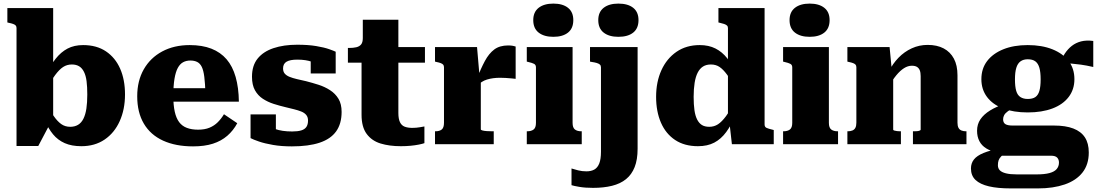

<svg xmlns="http://www.w3.org/2000/svg" viewBox="-20 -803 6117 1069"><path d="M433 11Q379 11 340.5 -6Q302 -23 275.5 -55Q249 -87 229 -134L234 -225Q260 -185 279.5 -156.5Q299 -128 320.5 -112.5Q342 -97 371 -97Q396 -97 414.5 -108Q433 -119 444.5 -142Q456 -165 461 -198.5Q466 -232 466 -277Q466 -320 462 -351Q458 -382 447.5 -403Q437 -424 420.5 -434Q404 -444 380 -444Q353 -444 331.5 -430Q310 -416 287 -385Q264 -354 233 -303V-381Q260 -438 289.5 -475.5Q319 -513 356 -532.5Q393 -552 443 -552Q518 -552 570 -517Q622 -482 649 -420.5Q676 -359 676 -277Q676 -194 646.5 -128.5Q617 -63 562.5 -26Q508 11 433 11ZM72 -647Q72 -656 67.5 -661Q63 -666 53.5 -669.5Q44 -673 29 -676L21 -678V-758H276V-123L261 -119L193 10H72Z M945 -268Q945 -217 953 -181Q961 -145 977.5 -123Q994 -101 1020.5 -91Q1047 -81 1083 -81Q1120 -81 1146.5 -92Q1173 -103 1192.5 -122.5Q1212 -142 1227 -167L1301 -117Q1279 -76 1245.5 -47Q1212 -18 1165.5 -3Q1119 12 1055 12Q958 12 888 -20Q818 -52 781 -114.5Q744 -177 744 -267Q744 -353 780.5 -417Q817 -481 883 -516.5Q949 -552 1036 -552Q1106 -552 1157 -532Q1208 -512 1241.5 -473Q1275 -434 1292 -374.5Q1309 -315 1310 -237H897V-312H1143L1124 -282Q1122 -339 1117.5 -375Q1113 -411 1103.5 -430.5Q1094 -450 1078 -458Q1062 -466 1040 -466Q1017 -466 999.5 -456.5Q982 -447 970 -425Q958 -403 951.5 -364.5Q945 -326 945 -268Z M1695 -132Q1695 -151 1685 -163Q1675 -175 1657.5 -182Q1640 -189 1618 -194.5Q1596 -200 1571 -206Q1537 -214 1504 -224.5Q1471 -235 1443.5 -253Q1416 -271 1399.5 -300.5Q1383 -330 1383 -376Q1383 -438 1414.5 -477Q1446 -516 1503 -535Q1560 -554 1635 -554Q1696 -554 1740.5 -546.5Q1785 -539 1812 -529.5Q1839 -520 1849 -515V-394H1710V-488Q1726 -490 1734.5 -486Q1743 -482 1745.5 -475Q1748 -468 1746.5 -460.5Q1745 -453 1743 -446Q1731 -454 1715 -459.5Q1699 -465 1679.5 -468Q1660 -471 1635 -471Q1595 -471 1575.5 -459.5Q1556 -448 1556 -422Q1556 -404 1565.5 -393Q1575 -382 1592.5 -375Q1610 -368 1633.5 -362.5Q1657 -357 1684 -351Q1719 -342 1753.5 -331Q1788 -320 1817.5 -301Q1847 -282 1864.5 -253Q1882 -224 1882 -180Q1882 -114 1851.5 -71.5Q1821 -29 1759.5 -8.5Q1698 12 1605 12Q1547 12 1500.5 4Q1454 -4 1422 -15Q1390 -26 1375 -34V-166H1516V-42Q1496 -48 1485 -58.5Q1474 -69 1470 -79Q1466 -89 1469.5 -95Q1473 -101 1482 -99Q1495 -91 1513 -84.5Q1531 -78 1554.5 -74.5Q1578 -71 1607 -71Q1638 -71 1657.5 -77Q1677 -83 1686 -96.5Q1695 -110 1695 -132Z M1917 -454V-536H1924Q1947 -536 1964 -540Q1981 -544 1990.5 -555.5Q2000 -567 2000 -591L2117 -541H2346V-454ZM2198 -174Q2198 -141 2207 -122.5Q2216 -104 2233.5 -97.5Q2251 -91 2275 -91Q2298 -91 2317.5 -94.5Q2337 -98 2343 -99V-6Q2332 -2 2312 2Q2292 6 2266.5 8.5Q2241 11 2212 11Q2148 11 2099 -4Q2050 -19 2021.5 -57.5Q1993 -96 1993 -164V-522L2000 -530V-693H2198Z M2851 -544V-364Q2843 -365 2828 -366.5Q2813 -368 2796 -369Q2779 -370 2764 -370Q2744 -370 2725.5 -367.5Q2707 -365 2691 -360Q2675 -355 2662 -346.5Q2649 -338 2637 -325L2633 -360Q2657 -421 2679.5 -463Q2702 -505 2732 -527.5Q2762 -550 2809 -550Q2824 -550 2835 -548Q2846 -546 2851 -544ZM2402 0V-72H2404Q2427 -72 2439.5 -82Q2452 -92 2452 -120V-428Q2452 -438 2447.5 -443Q2443 -448 2434 -451.5Q2425 -455 2410 -458L2402 -460V-541H2636L2650 -378L2657 -380V-83Q2657 -79 2666.5 -76.5Q2676 -74 2691 -73Q2706 -72 2722 -72H2729V0Z M3061 -598Q3009 -598 2979 -621.5Q2949 -645 2949 -691Q2949 -736 2979 -759.5Q3009 -783 3061 -783Q3113 -783 3142.5 -759.5Q3172 -736 3172 -691Q3172 -645 3142.5 -621.5Q3113 -598 3061 -598ZM3168 -541V-119Q3168 -92 3181 -82Q3194 -72 3217 -72H3219V0H2913V-72H2915Q2938 -72 2951 -82Q2964 -92 2964 -119V-428Q2964 -442 2953.5 -447.5Q2943 -453 2921 -458L2913 -460V-541Z M3326 42V-428Q3326 -438 3320 -443.5Q3314 -449 3302 -452.5Q3290 -456 3275 -458L3265 -460V-541H3530V25Q3530 86 3513.5 127.5Q3497 169 3465.5 194.5Q3434 220 3387.5 231.5Q3341 243 3282 243Q3238 243 3206 237.5Q3174 232 3162 228V135Q3177 140 3199 145.5Q3221 151 3245 151Q3271 151 3289 141Q3307 131 3316.5 107Q3326 83 3326 42ZM3423 -598Q3371 -598 3341 -621.5Q3311 -645 3311 -691Q3311 -736 3341 -759.5Q3371 -783 3423 -783Q3476 -783 3505.5 -759.5Q3535 -736 3535 -691Q3535 -645 3505.5 -621.5Q3476 -598 3423 -598Z M4237 -110Q4237 -96 4248 -91Q4259 -86 4281 -81L4288 -79V0H4055L4041 -124L4033 -112V-647Q4033 -656 4027.5 -661Q4022 -666 4012 -669.5Q4002 -673 3988 -676L3980 -678V-758H4237ZM3876 -552Q3926 -552 3963.5 -533Q4001 -514 4029 -478.5Q4057 -443 4075 -392V-318Q4048 -360 4027.5 -388Q4007 -416 3986.5 -430Q3966 -444 3938 -444Q3912 -444 3894 -432.5Q3876 -421 3864.5 -398.5Q3853 -376 3847.5 -342Q3842 -308 3842 -264Q3842 -221 3846.5 -189.5Q3851 -158 3861.5 -137.5Q3872 -117 3888 -107Q3904 -97 3929 -97Q3956 -97 3977.5 -111Q3999 -125 4022 -156Q4045 -187 4075 -239V-162Q4052 -107 4023.5 -68Q3995 -29 3957 -9Q3919 11 3866 11Q3791 11 3739 -23.5Q3687 -58 3660 -120Q3633 -182 3633 -264Q3633 -347 3662.5 -412Q3692 -477 3746.5 -514.5Q3801 -552 3876 -552Z M4488 -598Q4436 -598 4406 -621.5Q4376 -645 4376 -691Q4376 -736 4406 -759.5Q4436 -783 4488 -783Q4540 -783 4569.5 -759.5Q4599 -736 4599 -691Q4599 -645 4569.5 -621.5Q4540 -598 4488 -598ZM4595 -541V-119Q4595 -92 4608 -82Q4621 -72 4644 -72H4646V0H4340V-72H4342Q4365 -72 4378 -82Q4391 -92 4391 -119V-428Q4391 -442 4380.5 -447.5Q4370 -453 4348 -458L4340 -460V-541Z M4698 0V-72H4700Q4715 -72 4726 -76.5Q4737 -81 4742.5 -91.5Q4748 -102 4748 -120V-428Q4748 -438 4743.5 -443Q4739 -448 4730 -451.5Q4721 -455 4706 -458L4698 -460V-541H4933L4945 -416L4953 -414V-81Q4953 -78 4959.5 -76Q4966 -74 4975 -73Q4984 -72 4992 -72H4996V0ZM5361 0H5063V-72H5066Q5074 -72 5083.5 -72.5Q5093 -73 5099.5 -75.5Q5106 -78 5106 -81V-379Q5106 -399 5101 -411.5Q5096 -424 5085.5 -430.5Q5075 -437 5057 -437Q5035 -437 5013.5 -423.5Q4992 -410 4970.5 -384Q4949 -358 4926 -317L4929 -405Q4950 -448 4982.5 -481.5Q5015 -515 5056.5 -534Q5098 -553 5145 -553Q5197 -553 5234 -533.5Q5271 -514 5291 -476.5Q5311 -439 5311 -384V-120Q5311 -102 5316.5 -91.5Q5322 -81 5333 -76.5Q5344 -72 5358 -72H5361Z M6067 -430Q6028 -439 5998.5 -443Q5969 -447 5945 -449Q5921 -451 5897 -450L5874 -441Q5890 -476 5907.5 -503Q5925 -530 5947.5 -547.5Q5970 -565 5999 -572.5Q6028 -580 6067 -575ZM5702 -177Q5623 -177 5565 -199Q5507 -221 5475.5 -263Q5444 -305 5444 -362Q5444 -421 5476 -463Q5508 -505 5566 -528.5Q5624 -552 5702 -552Q5781 -552 5839.5 -528.5Q5898 -505 5930 -463Q5962 -421 5962 -362Q5962 -305 5930 -263Q5898 -221 5839.5 -199Q5781 -177 5702 -177ZM5702 -252Q5729 -252 5744.5 -262.5Q5760 -273 5767 -297Q5774 -321 5774 -361Q5774 -401 5767 -425.5Q5760 -450 5744.5 -461.5Q5729 -473 5702 -473Q5678 -473 5662 -461.5Q5646 -450 5638.5 -425.5Q5631 -401 5631 -361Q5631 -321 5638 -297Q5645 -273 5661.5 -262.5Q5678 -252 5702 -252ZM5607 246Q5535 246 5486 234.5Q5437 223 5411.5 199Q5386 175 5386 135Q5386 106 5402.5 85Q5419 64 5455.5 49Q5492 34 5552 22L5586 45Q5566 56 5555 67Q5544 78 5540 89.5Q5536 101 5536 117Q5536 134 5546.5 145Q5557 156 5580.5 162Q5604 168 5642 168H5751Q5796 168 5823.5 160.5Q5851 153 5863.5 138Q5876 123 5876 102Q5876 85 5866 74.5Q5856 64 5832 64H5523L5534 47Q5497 39 5471.5 23.5Q5446 8 5433 -17Q5420 -42 5420 -75Q5420 -111 5438.5 -138.5Q5457 -166 5492.5 -188Q5528 -210 5578 -226L5629 -206Q5606 -194 5591.5 -183.5Q5577 -173 5571 -162Q5565 -151 5565 -139Q5565 -120 5577.5 -112Q5590 -104 5618 -104H5849Q5913 -104 5956 -87.5Q5999 -71 6020.5 -38Q6042 -5 6042 46Q6042 113 6007 157.5Q5972 202 5908 224Q5844 246 5760 246Z"/></svg>

Font: Roboto Serif ExtraBold
Style: Regular
Weight: 800
Designer: Greg Gazdowicz
Foundry: Commercial Type
Version: Version 1.008